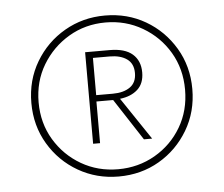

<svg xmlns="http://www.w3.org/2000/svg" viewBox="-43 -751 706 606"><g transform="rotate(-5 310.5 -448.0)"><path d="M310 -193Q240 -193 182 -226.5Q124 -260 89.5 -318Q55 -376 55 -448Q55 -520 89.5 -578Q124 -636 182 -669.5Q240 -703 310 -703Q381 -703 438.5 -669.5Q496 -636 530.5 -578Q565 -520 565 -448Q565 -376 530.5 -318Q496 -260 438.5 -226.5Q381 -193 310 -193ZM310 -216Q374 -216 427 -246.5Q480 -277 511 -329.5Q542 -382 542 -448Q542 -514 511 -566.5Q480 -619 427 -650Q374 -681 310 -681Q246 -681 193.5 -650Q141 -619 109.5 -566.5Q78 -514 78 -448Q78 -382 109.5 -329.5Q141 -277 193.5 -246.5Q246 -216 310 -216ZM238 -303V-593H316Q364 -593 388 -572Q412 -551 412 -514Q412 -479 391 -460Q370 -441 335 -437L425 -303H399L313 -435H260V-303ZM261 -455H314Q348 -455 368.5 -469.5Q389 -484 389 -514Q389 -544 368.5 -558.5Q348 -573 314 -573H261Z"/></g></svg>

Font: Hanken Grotesk ExtraLight
Style: Italic
Weight: 250
Italic angle: -8°
Designer: Alfredo Marco Pradil
Foundry: Hanken Design Co.
Version: Version 3.013